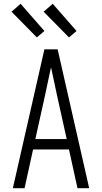

<svg xmlns="http://www.w3.org/2000/svg" viewBox="-20 -996 540 1016"><path d="M48 0 215 -735H285L452 0H390L345 -205H155L110 0ZM333 -260 282 -490Q274 -528 266 -565.5Q258 -603 250 -640Q242 -603 234 -565.5Q226 -528 218 -490L167 -260ZM345 -798 211 -934 259 -976 385 -832ZM175 -798 41 -934 89 -976 215 -832Z"/></svg>

Font: Iosevka Custom Light
Style: Regular
Weight: 300
Monospace: yes
Designer: Belleve Invis
Foundry: Belleve Invis
Version: Version 27.3.5